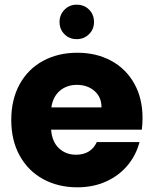

<svg xmlns="http://www.w3.org/2000/svg" viewBox="-20 -791 656 819"><path d="M588 -288Q588 -264 585 -238H198Q202 -186 231.5 -158.5Q261 -131 304 -131Q368 -131 393 -185H575Q561 -130 524.5 -86Q488 -42 433 -17Q378 8 310 8Q228 8 164 -27Q100 -62 64 -127Q28 -192 28 -279Q28 -366 63.5 -431Q99 -496 163 -531Q227 -566 310 -566Q391 -566 454 -532Q517 -498 552.5 -435Q588 -372 588 -288ZM413 -333Q413 -377 383 -403Q353 -429 308 -429Q265 -429 235.5 -404Q206 -379 199 -333ZM307 -624Q276 -624 255 -645Q234 -666 234 -697Q234 -728 255 -749.5Q276 -771 307 -771Q339 -771 360 -750Q381 -729 381 -697Q381 -666 359.5 -645Q338 -624 307 -624Z"/></svg>

Font: MSTAGE
Style: Bold
Weight: 700
Designer: Ninad Kale (Devanagari), Jonny Pinhorn (Latin)
Foundry: Indian Type Foundry
Version: 4.004